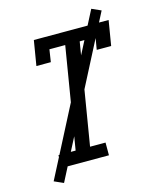

<svg xmlns="http://www.w3.org/2000/svg" viewBox="-132 -908 863 1079"><g transform="rotate(-15 300.0 -368.0)"><path d="M114 0V-74H214L311 -662H219L208 -590H124L148 -735H583L559 -590H475L487 -661H395L298 -74H388V0ZM104 85 50 61 505 -821 559 -797Z"/></g></svg>

Font: Iosevka Curly Slab Extended
Style: Italic
Weight: 400
Width: 7
Italic angle: -9°
Monospace: yes
Designer: Belleve Invis
Foundry: Belleve Invis
Version: Version 11.1.0; ttfautohint (v1.8.3)